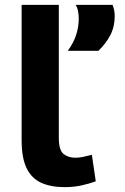

<svg xmlns="http://www.w3.org/2000/svg" viewBox="-20 -760 514 790"><path d="M222 -740V-193Q222 -142 241.5 -126.5Q261 -111 290 -111Q305 -111 322 -114.5Q339 -118 358 -123L374 -14Q347 -4 315 3Q283 10 246 10Q190 10 150.5 -7.5Q111 -25 90 -67Q69 -109 69 -183V-740ZM259 -551Q283 -584 293.5 -617Q304 -650 304 -683Q304 -700 301 -715Q298 -730 291 -740H443Q448 -728 450 -716.5Q452 -705 452 -694Q452 -650 434 -615.5Q416 -581 385 -551Z"/></svg>

Font: Georama Extended SemiBold
Style: Regular
Weight: 600
Width: 7
Designer: Jean-Baptiste Levee
Foundry: Production Type
Version: Version 1.000